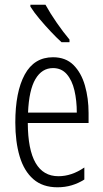

<svg xmlns="http://www.w3.org/2000/svg" viewBox="-20 -785 439 815"><path d="M205 -542Q259 -542 292 -509Q325 -476 340.5 -422Q356 -368 356 -305V-263H98Q99 -37 228 -37Q284 -37 338 -74V-23Q313 -7 284.5 1.5Q256 10 224 10Q161 10 121.5 -24.5Q82 -59 63.5 -121Q45 -183 45 -265Q45 -395 85 -468.5Q125 -542 205 -542ZM205 -496Q158 -496 130.5 -449.5Q103 -403 99 -307H306Q306 -358 296 -401Q286 -444 263.5 -470Q241 -496 205 -496ZM173 -765Q194 -727 221.5 -687.5Q249 -648 275 -617V-606H241Q221 -624 196 -650.5Q171 -677 147.5 -705Q124 -733 109 -757V-765Z"/></svg>

Font: Noto Sans Khmer ExtraCondensed Light
Style: Regular
Weight: 300
Width: 2
Designer: Danh Hong and the Monotype Design Team
Foundry: Monotype Imaging Inc.
Version: Version 2.004; ttfautohint (v1.8.4.7-5d5b)